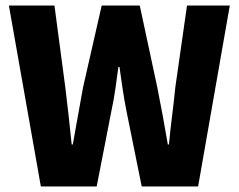

<svg xmlns="http://www.w3.org/2000/svg" viewBox="-20 -671 859 691"><path d="M127 0 12 -651H176L215 -357Q221 -306 227 -254.5Q233 -203 238 -151H242Q251 -203 260.5 -254.5Q270 -306 279 -357L346 -651H483L546 -357Q556 -307 565.5 -255.5Q575 -204 584 -151H588Q593 -204 599.5 -255.5Q606 -307 611 -357L653 -651H807L693 0H490L434 -277Q427 -314 421 -353Q415 -392 410 -430H406Q401 -392 395.5 -353Q390 -314 382 -277L328 0Z"/></svg>

Font: Source Sans 3 ExtraBold
Style: Regular
Weight: 800
Designer: Paul D. Hunt
Foundry: Adobe
Version: Version 3.052;hotconv 1.1.0;makeotfexe 2.6.0